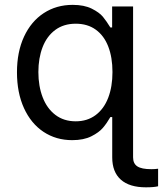

<svg xmlns="http://www.w3.org/2000/svg" viewBox="-20 -573 680 801"><path d="M50.8 -271.5Q50.8 -356.4 80.3 -420.2Q109.9 -483.9 162.6 -518.3Q215.3 -552.7 283.2 -552.7Q331.1 -552.7 362.8 -536.9Q394.5 -521 409.2 -503.2Q423.8 -485.4 440.4 -458.5H447.8V-545.9H535.2V0H448.2V-84.5H440.4Q425.8 -59.1 409.4 -39.8Q393.1 -20.5 361.1 -4.4Q329.1 11.7 281.2 11.7Q213.9 11.7 161.6 -22.9Q109.4 -57.6 80.1 -121.8Q50.8 -186 50.8 -271.5ZM449.2 -272.5Q449.2 -333.5 431.6 -378.9Q414.1 -424.3 379.6 -449.2Q345.2 -474.1 295.9 -474.1Q245.6 -474.1 210.4 -448Q175.3 -421.9 157.7 -376.2Q140.1 -330.6 140.1 -272.5Q140.1 -213.9 158 -167.2Q175.8 -120.6 210.9 -93.8Q246.1 -66.9 295.9 -66.9Q344.2 -66.9 378.9 -92.8Q413.6 -118.7 431.4 -165Q449.2 -211.4 449.2 -272.5ZM448.2 83.5V-94.2H535.2V83.5Q535.2 109.4 553 121.1Q570.8 132.8 611.3 132.8Q626.5 132.8 639.6 130.9V204.1Q622.1 208.5 588.9 208.5Q520 208.5 484.1 176.5Q448.2 144.5 448.2 83.5Z"/></svg>

Font: Inter RS Variable
Style: Regular
Weight: 400
Designer: Rasmus Andersson (customised by Maria Ramos and Noel Pretorius)
Foundry: rsms
Version: Version 3.001;Glyphs 3.2.3 (3260)